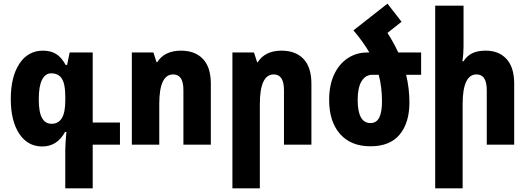

<svg xmlns="http://www.w3.org/2000/svg" viewBox="-20 -791 2890 1050"><path d="M337 239V30Q337 -1 343 -70H336Q293 10 211 10Q131 10 85 -60Q39 -130 39 -249Q39 -371 86 -442.5Q133 -514 215 -514Q257 -514 286.5 -496Q316 -478 339 -436H347L361 -504H487V-121H636V0H487V239ZM262 -114Q299 -114 318 -144.5Q337 -175 337 -242V-264Q337 -331 318.5 -360.5Q300 -390 260 -390Q228 -390 210 -355Q192 -320 192 -248Q192 -177 210 -145.5Q228 -114 262 -114Z M701 0V-504H819L836 -451H840Q858 -481 891 -497.5Q924 -514 969 -514Q1047 -514 1090 -468.5Q1133 -423 1133 -333V0H983V-299Q983 -384 927 -384Q851 -384 851 -223V0Z M1251 239V-504H1369L1386 -451H1390Q1408 -481 1441 -497.5Q1474 -514 1519 -514Q1597 -514 1640 -468.5Q1683 -423 1683 -333V0H1533V-298Q1533 -384 1477 -384Q1401 -384 1401 -221V239Z M1913 -625 2099 -771 2176 -672 2099 -611Q2133 -558 2158 -504H2283V-382H2201Q2219 -307 2219 -231Q2219 -120 2166 -55.5Q2113 9 2006 9Q1898 9 1839 -59Q1780 -127 1780 -244Q1780 -325 1807 -383Q1834 -441 1881.5 -472.5Q1929 -504 1989 -504H2000Q1983 -533 1961.5 -563Q1940 -593 1913 -625ZM2016 -382Q1979 -382 1957.5 -347Q1936 -312 1936 -245Q1936 -118 2006 -118Q2039 -118 2054 -148Q2069 -178 2069 -236Q2069 -316 2051 -382Z M2515 -760V-538Q2515 -498 2509 -456H2515Q2532 -484 2561 -499Q2590 -514 2637 -514Q2708 -514 2750 -468.5Q2792 -423 2792 -333V0H2642V-298Q2642 -384 2586 -384Q2510 -384 2510 -221V239H2360V-760Z"/></svg>

Font: Noto Sans Armenian Condensed ExtraBold
Style: Regular
Weight: 800
Width: 3
Designer: Monotype Design Team
Foundry: Monotype Imaging Inc.
Version: Version 2.008; ttfautohint (v1.8.4.7-5d5b)